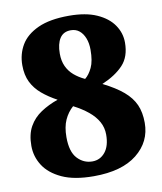

<svg xmlns="http://www.w3.org/2000/svg" viewBox="-83 -791 734 868"><g transform="rotate(-10 284.5 -357.0)"><path d="M278 10Q188 10 132 -16Q76 -42 49.5 -83.5Q23 -125 23 -174Q23 -227 43 -262.5Q63 -298 98 -321Q133 -344 176 -359Q137 -380 107.5 -405Q78 -430 62 -462.5Q46 -495 46 -540Q46 -591 70.5 -632.5Q95 -674 149.5 -699Q204 -724 292 -724Q369 -724 419.5 -701.5Q470 -679 495.5 -642Q521 -605 521 -561Q521 -496 486 -458.5Q451 -421 388 -394Q446 -365 480.5 -335.5Q515 -306 530.5 -271Q546 -236 546 -188Q546 -101 476.5 -45.5Q407 10 278 10ZM283 -57Q319 -57 342 -85.5Q365 -114 365 -166Q365 -198 350 -225Q335 -252 307 -275Q279 -298 240 -318Q215 -296 200.5 -264Q186 -232 186 -185Q186 -118 214.5 -87.5Q243 -57 283 -57ZM315 -430Q334 -445 348 -474.5Q362 -504 362 -556Q362 -586 353 -609Q344 -632 328 -645Q312 -658 289 -658Q255 -658 238.5 -632.5Q222 -607 222 -562Q222 -529 233.5 -504Q245 -479 266 -461Q287 -443 315 -430Z"/></g></svg>

Font: Noto Serif Tibetan Black
Style: Regular
Weight: 900
Version: Version 2.103